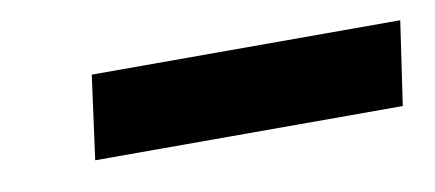

<svg xmlns="http://www.w3.org/2000/svg" viewBox="-28 -777 492 217"><g transform="rotate(-10 218.0 -669.0)"><path d="M436 -717H82L69 -621H422Z"/></g></svg>

Font: United Sans
Style: Bold Italic
Weight: 700
Italic angle: -8°
Designer: Pablo Impallari, Rodrigo Fuenzalida (Modified by Dan O. Williams)
Version: Version 1.000;PS 001.000;hotconv 1.0.88;makeotf.lib2.5.64775